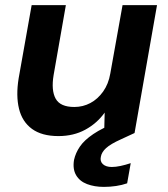

<svg xmlns="http://www.w3.org/2000/svg" viewBox="-20 -521 657 752"><path d="M209 12Q144 12 105.5 -16Q67 -44 54.5 -95Q42 -146 53 -214L104 -501H238L190 -227Q180 -167 198 -134.5Q216 -102 271 -102Q305 -102 334 -117.5Q363 -133 384 -162.5Q405 -192 412 -233L460 -501H595L507 0H388L390 -80Q360 -38 314 -13Q268 12 209 12ZM387 211Q350 211 321 200Q292 189 278 165Q264 141 270 105Q276 78 293 53Q310 28 345.5 4Q381 -20 440 -43L489 -63L507 0L453 25Q413 43 395.5 59Q378 75 375 93Q371 111 383 122Q395 133 418 133Q433 133 452 129Q471 125 492 118L478 197Q458 204 434.5 207.5Q411 211 387 211Z"/></svg>

Font: DM Sans 17pt
Style: Bold Italic
Weight: 700
Italic angle: -10°
Version: Version 4.004;gftools[0.9.30]